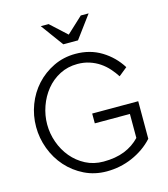

<svg xmlns="http://www.w3.org/2000/svg" viewBox="-133 -1029 992 1136"><g transform="rotate(-15 363.5 -460.5)"><path d="M380 5Q306 5 244 -25.5Q182 -56 137 -106.5Q92 -157 67.5 -222.5Q43 -288 43 -357Q43 -427 67.5 -491.5Q92 -556 137 -605.5Q182 -655 244 -685Q306 -715 379 -715Q468 -715 537.5 -672.5Q607 -630 650 -561L598 -519Q582 -544 560 -569Q538 -594 510 -613Q482 -632 448 -643Q414 -654 375 -654Q315 -654 266 -628.5Q217 -603 182.5 -560.5Q148 -518 129 -464Q110 -410 110 -354Q110 -298 129 -244.5Q148 -191 183 -149Q218 -107 267 -81.5Q316 -56 376 -56Q413 -56 445.5 -61.5Q478 -67 505.5 -78Q533 -89 556.5 -105Q580 -121 599 -141V-288H384V-348H666V-118Q640 -89 607 -66Q574 -43 537 -27Q500 -11 460.5 -3Q421 5 380 5ZM272 -926 371 -835 469 -926H517L415 -788H325L224 -926Z"/></g></svg>

Font: Rising Sun Light
Style: Regular
Weight: 300
Designer: Matt McInerney, Pablo Impallari, Rodrigo Fuenzalida (Raleway font), Stephen Hutchings (Greek), Cristiano Sobral (main ch
Foundry: The Rising Sun Project Authors
Version: Version 4.327; ttfautohint (v1.8.4.7-5d5b-dirty)